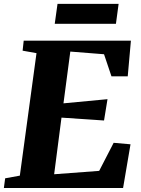

<svg xmlns="http://www.w3.org/2000/svg" viewBox="-30 -948 712 968"><path d="M-10.5 0 -4 -49 70 -62.5 154 -680 84 -692.5 89.5 -743H630L614 -563H532L494.5 -674.5L324.5 -688L290 -427L512 -448L494.5 -340.5L280 -355L243 -69.5L470 -86.5L543 -228L628 -220.5L590.5 0ZM260 -928.5H568L554.5 -828H246Z"/></svg>

Font: Merriweather 28pt Black
Style: Italic
Weight: 900
Italic angle: -7.8°
Version: Version 2.101